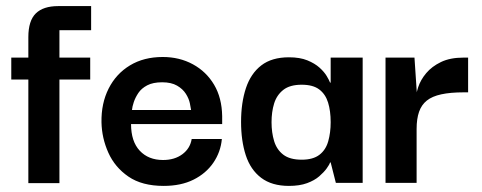

<svg xmlns="http://www.w3.org/2000/svg" viewBox="-20 -600 1581 630"><path d="M73 1V-478Q73 -532 97.5 -556Q122 -580 171 -580H279V-501H175V1ZM17 -339V-411H276V-339Z M517 10Q446 10 401.5 -20.5Q357 -51 335.5 -99Q314 -147 313 -199Q312 -261 336.5 -309.5Q361 -358 406.5 -385.5Q452 -413 514 -413Q569 -413 613 -389Q657 -365 682.5 -322Q708 -279 709 -219Q709 -217 709 -207.5Q709 -198 709 -193H410Q410 -136 438.5 -105.5Q467 -75 515 -75Q553 -75 578.5 -94Q604 -113 609 -144H708Q704 -101 680 -66Q656 -31 615 -10.5Q574 10 517 10ZM413 -239H607Q606 -246 603 -261Q600 -276 590 -292Q580 -308 561 -319Q542 -330 512 -330Q482 -330 463 -320Q444 -310 434 -295Q424 -280 419 -265Q414 -250 413 -239Z M928 10Q872 10 837 -16.5Q802 -43 786.5 -90.5Q771 -138 771 -200Q771 -263 787 -311Q803 -359 837.5 -385.5Q872 -412 928 -412Q964 -412 988.5 -402Q1013 -392 1028.5 -378Q1044 -364 1052 -350.5Q1060 -337 1063 -329H1065V-411H1170V0H1082L1065 -67H1063Q1061 -60 1052 -47.5Q1043 -35 1027.5 -21.5Q1012 -8 987.5 1Q963 10 928 10ZM970 -76Q1007 -76 1028 -92Q1049 -108 1057 -136.5Q1065 -165 1065 -199Q1065 -236 1056.5 -263.5Q1048 -291 1027.5 -306.5Q1007 -322 970 -322Q931 -322 909.5 -305Q888 -288 879.5 -260.5Q871 -233 871 -199Q871 -165 879.5 -137Q888 -109 909.5 -92.5Q931 -76 970 -76Z M1245 0V-411H1340L1348 -291L1347 -203V0ZM1347 -177 1344 -268Q1344 -289 1352 -313.5Q1360 -338 1378.5 -360Q1397 -382 1427 -396.5Q1457 -411 1501 -411H1516V-297H1501Q1458 -297 1428 -290.5Q1398 -284 1380.5 -270Q1363 -256 1355 -233Q1347 -210 1347 -177Z"/></svg>

Font: Darker Grotesque
Style: Bold
Weight: 700
Designer: Gabriel Lam
Foundry: TypeRant
Version: Version 1.000;gftools[0.9.28]